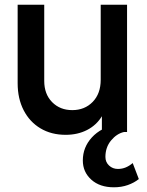

<svg xmlns="http://www.w3.org/2000/svg" viewBox="-20 -561 626 816"><path d="M259 12Q310 12 350 -8.5Q390 -29 413 -67V0H520V-541H408V-222Q408 -163 374 -128Q340 -93 287 -93Q235 -93 201.5 -127Q168 -161 168 -217V-541H55V-207Q55 -142 80.5 -92.5Q106 -43 152 -15.5Q198 12 259 12ZM464 235Q496 235 523 225.5Q550 216 570 200L544 132Q530 144 514.5 150.5Q499 157 481 157Q459 157 443.5 142.5Q428 128 428 106Q428 65 452 36Q476 7 507 0V-33H477Q409 -19 370.5 23Q332 65 332 121Q332 170 368 202.5Q404 235 464 235Z"/></svg>

Font: Custom Plus Jakarta Sans SemiBold
Style: Regular
Weight: 600
Designer: Gumpita Rahayu & FullSphere
Foundry: Tokotype & FullSphere
Version: Version 1.001;hotconv 1.0.117;makeotfexe 2.5.65602